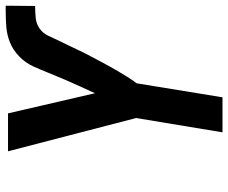

<svg xmlns="http://www.w3.org/2000/svg" viewBox="-82 -700 783 658"><g transform="rotate(-90 309.0 -371.5)"><path d="M184 0 233 -296 119 -735H249L318 -437Q330 -463 342 -489.5Q354 -516 365.5 -542.5Q377 -569 387.5 -595.5Q398 -622 410 -648.5Q422 -675 444 -696.5Q466 -718 492.5 -728.5Q519 -739 547 -741Q575 -743 602 -743H618L617 -642H612Q594 -642 575 -640Q556 -638 540 -627Q524 -616 515.5 -598Q507 -580 499 -563Q491 -546 482.5 -529Q474 -512 466 -494.5Q458 -477 449 -460Q440 -443 431 -426Q422 -409 413 -392.5Q404 -376 394 -359Q384 -342 374 -326Q364 -310 352 -294L304 0Z"/></g></svg>

Font: Iosevka Aile Oblique
Style: Bold
Weight: 700
Italic angle: -9°
Designer: Belleve Invis
Foundry: Belleve Invis
Version: Version 31.1.0; ttfautohint (v1.8.4)